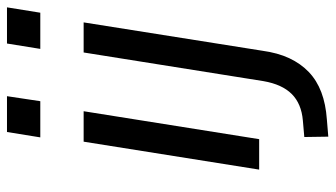

<svg xmlns="http://www.w3.org/2000/svg" viewBox="-220 -524 937 536"><g transform="rotate(-90 248.0 -255.5)"><path d="M133 -611 148 -704H248L234 -611ZM43 0 121 -490H206L128 0ZM380 -611 395 -704H496L481 -611ZM135 193 134 126 180 122Q227 118 254 91Q281 64 290 12L370 -490H454L375 8Q369 52 354 84Q339 116 315.5 138.5Q292 161 259 173.5Q226 186 183 189Z"/></g></svg>

Font: Nunito Sans 10pt
Style: Italic
Weight: 400
Italic angle: -9°
Designer: Vernon Adams
Foundry: Vernon Adams
Version: Version 3.101;gftools[0.9.27]